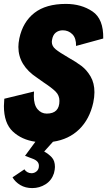

<svg xmlns="http://www.w3.org/2000/svg" viewBox="-27 -718 548 982"><path d="M362 -483Q363 -523 343 -543Q323 -563 294 -563Q273 -563 258 -551Q243 -539 239 -513Q238 -510 238 -504Q238 -482 257.5 -466Q277 -450 322 -424Q363 -401 390 -380.5Q417 -360 436.5 -326.5Q456 -293 456 -246Q456 -222 450 -193Q431 -108 378 -56.5Q325 -5 244 7L199 57Q221 69 237.5 86.5Q254 104 254 136Q254 148 249 168Q237 205 206 224.5Q175 244 138 244Q103 244 77 228.5Q51 213 37 189L98 148Q103 157 113 162.5Q123 168 134 168Q149 168 160.5 158Q172 148 172 130Q172 117 163.5 108Q155 99 138 93L101 79L154 7Q84 -3 38.5 -45.5Q-7 -88 -7 -176Q-7 -187 -5 -213L147 -250Q146 -242 146 -227Q146 -182 165 -159.5Q184 -137 212 -137Q277 -137 277 -202Q277 -230 257.5 -249.5Q238 -269 194 -298L163 -320Q67 -383 67 -478Q67 -497 72 -522Q90 -606 149 -652Q208 -698 310 -698Q389 -698 446 -659.5Q503 -621 501 -521Z"/></svg>

Font: Decalotype Black Italic
Style: Regular
Weight: 900
Italic angle: -12°
Designer: Alfredo Marco Pradil
Foundry: Alfredo Marco Pradil
Version: Version 1.0